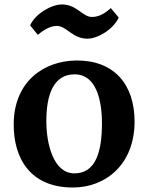

<svg xmlns="http://www.w3.org/2000/svg" viewBox="-20 -836 670 868"><path d="M150.9 -678.7C172.9 -696.8 204.1 -718.8 236.8 -718.8C281.2 -718.8 307.1 -661.1 375 -661.1C422.9 -661.1 493.7 -704.6 516.6 -756.8L481 -799.3C460 -780.8 432.1 -759.3 396 -759.3C352.1 -759.3 328.1 -815.9 259.8 -815.9C212.4 -815.9 138.7 -773.4 116.2 -721.2ZM42 -278.3C40 -122.6 115.2 12.2 310.5 11.7C459 11.2 587.4 -93.3 588.4 -284.7C588.9 -456.1 494.1 -564.5 323.7 -562.5C177.7 -560.5 44.4 -467.8 42 -278.3ZM315.4 -52.2C221.2 -53.2 189.5 -186 189.5 -288.1C189.5 -402.8 219.2 -501 318.8 -500C413.1 -499 440.9 -387.7 440.9 -278.3C440.9 -154.8 415 -51.3 315.4 -52.2Z"/></svg>

Font: Merriweather
Style: Bold
Weight: 700
Designer: Eben Sorkin ( eben@eyebytes.com )
Foundry: Sorkin Type Co.
Version: Version 1.003